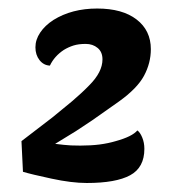

<svg xmlns="http://www.w3.org/2000/svg" viewBox="-20 -574 395 439"><path d="M29.1 -251.3 100.4 -306 144.8 -342.5Q167.6 -361.9 184.1 -379Q214.3 -409.2 214.3 -438.2Q214.3 -455.3 203.2 -464.4Q192.1 -473.6 175.9 -473.6Q159.6 -473.6 147.9 -469.9Q136.3 -466.2 126 -459.9Q104.3 -445.6 94.1 -424Q79.8 -424.6 70.4 -436.5Q61 -448.5 61 -465.9Q61 -483.3 71.9 -499.5Q82.7 -515.7 102.1 -528.3Q144.2 -554.5 202.1 -554.5Q259.9 -554.5 292.4 -529.4Q324.9 -504.3 324.9 -461.6Q324.9 -429.7 309.2 -400.6Q293.5 -371.6 251.9 -341.9L190.4 -298.6L153.4 -274.1L106.1 -245.1L126 -242.8Q139.7 -241.1 163.6 -241.1Q187.5 -241.1 207.5 -243.6Q227.4 -246.2 244.5 -251.3Q282.1 -261.6 294.1 -275.8Q300.4 -271.3 305.2 -259.6Q310.1 -247.9 310.1 -233.7Q310.1 -190.9 277.6 -173.3Q245.1 -155.6 178.4 -155.6Q143.7 -155.6 97.5 -165.6Q51.4 -175.5 32.5 -181.2Z"/></svg>

Font: Sansita One
Style: Regular
Weight: 400
Designer: Pablo Cosgaya
Foundry: Omnibus-Type
Version: Version 1.001